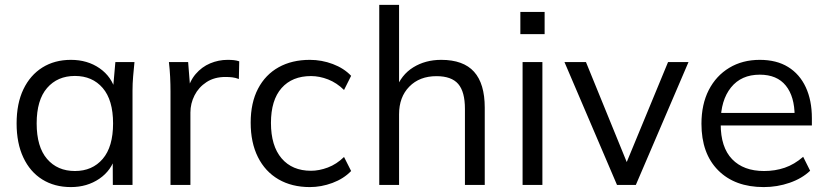

<svg xmlns="http://www.w3.org/2000/svg" viewBox="-20 -756 3384 785"><path d="M269.9 8.9Q202.8 8.9 152.8 -22.3Q102.8 -53.5 75.4 -112Q47.9 -170.5 47.9 -251.4Q47.9 -332.9 75.6 -390.8Q103.4 -448.8 153.4 -480.1Q203.4 -511.3 269.9 -511.3Q337.6 -511.3 387.2 -476.9Q436.7 -442.5 452.7 -383.1H441.2L451.7 -502.3H529.8Q526.8 -472.9 524.3 -443.6Q521.8 -414.2 521.8 -385.9V0H441.3L440.8 -118.3H452.3Q436.3 -59.4 386.2 -25.2Q336.1 8.9 269.9 8.9ZM286.3 -56.8Q357.5 -56.8 399.9 -106.3Q442.3 -155.7 442.3 -251.4Q442.3 -347.1 399.9 -396.3Q357.5 -445.5 286.3 -445.5Q215.1 -445.5 172.5 -396.3Q129.9 -347.1 129.9 -251.4Q129.9 -155.7 172.3 -106.3Q214.7 -56.8 286.3 -56.8Z M677.1 0V-381.3Q677.1 -411.2 675.6 -442.1Q674.1 -472.9 670.6 -502.3H749.2L758.9 -379.7L744.8 -379.2Q754.8 -423.9 779.9 -453.2Q805 -482.5 839.2 -496.9Q873.5 -511.3 910.3 -511.3Q925.1 -511.3 936.4 -510.1Q947.7 -508.8 958.1 -505.3L956.6 -433Q942.4 -438.3 929.9 -439.8Q917.5 -441.3 901.2 -441.3Q856.6 -441.3 824.5 -420.4Q792.3 -399.4 775.4 -366.1Q758.5 -332.8 758.5 -296V0Z M1246.9 8.9Q1173.2 8.9 1118.6 -22.8Q1064.1 -54.5 1034.5 -113.8Q1004.9 -173 1004.9 -254.5Q1004.9 -335.9 1035 -393.4Q1065.1 -450.9 1119.4 -481.1Q1173.7 -511.3 1246.9 -511.3Q1295.3 -511.3 1340.7 -494.2Q1386.1 -477.1 1415.6 -446L1386.6 -388.1Q1356.9 -417.4 1321.6 -431.2Q1286.2 -445 1251.6 -445Q1174.5 -445 1131.2 -395.9Q1087.8 -346.7 1087.8 -253.5Q1087.8 -159.7 1131.2 -108.7Q1174.5 -57.8 1251.6 -57.8Q1284.7 -57.8 1320.3 -71.1Q1355.9 -84.4 1386.6 -114.2L1415.6 -56.8Q1385.1 -25.2 1339.2 -8.1Q1293.3 8.9 1246.9 8.9Z M1530.6 0V-736H1611.6V-390.7H1598.7Q1620.1 -450 1669.7 -480.7Q1719.3 -511.3 1783.9 -511.3Q1874.4 -511.3 1918.2 -462.6Q1961.9 -414 1961.9 -315.8V0H1880.9V-310.8Q1880.9 -381 1853.4 -412.8Q1825.8 -444.6 1764.6 -444.6Q1695.4 -444.6 1653.5 -401.9Q1611.6 -359.3 1611.6 -288.6V0Z M2116.6 0V-502.3H2197.6V0ZM2107.5 -616.4V-707.2H2206.7V-616.4Z M2502.6 0 2287.8 -502.3H2375.7L2556 -60.2H2528.7L2711.4 -502.3H2795L2579.7 0Z M3102.5 8.9Q2984.5 8.9 2916.2 -59.7Q2847.9 -128.4 2847.9 -249.9Q2847.9 -329.4 2877.8 -387.9Q2907.8 -446.3 2961.7 -478.8Q3015.6 -511.3 3086.4 -511.3Q3155.2 -511.3 3202.3 -482.1Q3249.5 -453 3274.4 -399.4Q3299.4 -345.8 3299.4 -272.9V-243.1H2909.7V-294.2H3245.9L3228.9 -280.8Q3228.9 -361.4 3192.8 -406Q3156.7 -450.7 3086.3 -450.7Q3010.6 -450.7 2968.6 -398.3Q2926.6 -345.8 2926.6 -257.2V-248.5Q2926.6 -153.7 2973.2 -105.3Q3019.8 -56.8 3103.9 -56.8Q3149 -56.8 3188.3 -70.2Q3227.7 -83.6 3263.8 -114.9L3292.3 -57.9Q3259 -26.2 3208.5 -8.7Q3157.9 8.9 3102.5 8.9Z"/></svg>

Font: Mulish ExtraLight
Style: Regular
Weight: 200
Designer: Vernon Adams
Foundry: Vernon Adams
Version: Version 3.603